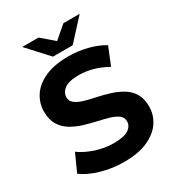

<svg xmlns="http://www.w3.org/2000/svg" viewBox="-213 -1027 1064 1164"><g transform="rotate(-30 319.0 -444.5)"><path d="M313 12Q229 12 152 -10.5Q75 -33 28 -69L83 -191Q127 -159 189 -138.5Q251 -118 314 -118Q386 -118 417.5 -139Q449 -160 449 -193Q449 -221 427 -237.5Q405 -254 368.5 -264.5Q332 -275 289 -284.5Q246 -294 202.5 -307.5Q159 -321 122.5 -343.5Q86 -366 64 -402.5Q42 -439 42 -494Q42 -554 74.5 -603.5Q107 -653 172.5 -682.5Q238 -712 337 -712Q403 -712 467 -696Q531 -680 580 -650L530 -527Q481 -555 431.5 -568.5Q382 -582 336 -582Q264 -582 233.5 -558.5Q203 -535 203 -502Q203 -475 225 -458.5Q247 -442 283 -431.5Q319 -421 362.5 -412Q406 -403 449.5 -389.5Q493 -376 529.5 -354Q566 -332 588 -296Q610 -260 610 -205Q610 -146 577.5 -97Q545 -48 479 -18Q413 12 313 12ZM256 -757 124 -901H238L325 -826L412 -901H526L394 -757Z"/></g></svg>

Font: Montserrat
Style: Bold
Weight: 700
Designer: Julieta Ulanovsky
Foundry: Julieta Ulanovsky
Version: Version 9.000; ttfautohint (v1.8.4.7-5d5b)